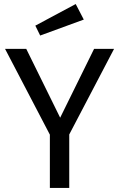

<svg xmlns="http://www.w3.org/2000/svg" viewBox="-20 -931 590 951"><path d="M545 -689H446L278 -348L110 -689H5L227 -264V0H323V-265ZM355 -911 155 -804 179 -755 395 -834Z"/></svg>

Font: Fira Math
Style: Regular
Weight: 400
Designer: Xiangdong Zeng
Foundry: Xiangdong Zeng
Version: Version 0.3.4